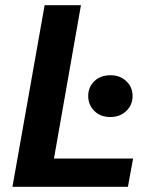

<svg xmlns="http://www.w3.org/2000/svg" viewBox="-20 -720 612 740"><path d="M28 0 152 -700H292L188 -109H493L473 0ZM405 -269Q367 -269 343.5 -292.5Q320 -316 320 -350Q320 -384 343.5 -407Q367 -430 406 -430Q443 -430 467 -407Q491 -384 491 -350Q491 -316 467 -292.5Q443 -269 405 -269Z"/></svg>

Font: DM Sans 9pt ExtraBold
Style: Italic
Weight: 800
Italic angle: -10°
Version: Version 4.004;gftools[0.9.30]